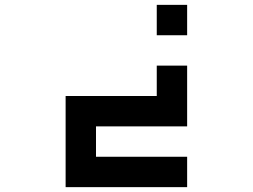

<svg xmlns="http://www.w3.org/2000/svg" viewBox="-20 -895 1040 790"><path d="M750 -750H625V-875H750ZM250 -125V-500H625V-625H750V-375H375V-250H750V-125Z"/></svg>

Font: Picon
Style: Regular
Weight: 400
Designer: yne
Foundry: yne
Version: Version 21.02.27; git-deadbeef-release